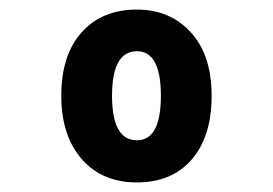

<svg xmlns="http://www.w3.org/2000/svg" viewBox="-20 -742 570 401"><path d="M266 -361Q193 -361 150.5 -410Q108 -459 108 -542Q108 -627 150.5 -674.5Q193 -722 266 -722Q335 -722 378.5 -674.5Q422 -627 422 -542Q422 -457 380.5 -409Q339 -361 266 -361ZM266 -449Q316 -449 316 -542Q316 -635 266 -635Q214 -635 214 -542Q214 -449 266 -449Z"/></svg>

Font: Noto Sans Mono Condensed Black
Style: Regular
Weight: 900
Width: 3
Designer: Monotype Design Team
Foundry: Monotype Imaging Inc.
Version: Version 2.014